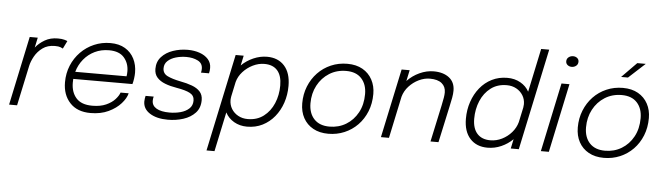

<svg xmlns="http://www.w3.org/2000/svg" viewBox="-56 -1019 5102 1474"><g transform="rotate(5 2495.0 -282.0)"><path d="M29 0 141.5 -531H203.5L187 -453.5Q214.5 -488 257.2 -513.2Q300 -538.5 358 -538.5Q389.5 -538.5 408.5 -533Q427.5 -527.5 432 -524.5L402.5 -464.5Q398 -467.5 383.8 -473.2Q369.5 -479 340.5 -479Q284 -479 246 -451.2Q208 -423.5 186 -384Q164 -344.5 156.5 -309L90.5 0Z M936 -166.5Q926.5 -127.5 890.2 -86.8Q854 -46 794.8 -18Q735.5 10 656.5 10Q554 10 497.8 -50.8Q441.5 -111.5 441.5 -208.5Q441.5 -278 466.2 -337.8Q491 -397.5 535.2 -442.8Q579.5 -488 638 -513.2Q696.5 -538.5 763.5 -538.5Q830.5 -538.5 876.8 -510.8Q923 -483 947 -435.5Q971 -388 971 -328.5Q971 -307.5 967.5 -282.5Q964 -257.5 958.5 -239.5H502.5Q501.5 -225.5 501.5 -210.5Q501.5 -137 541.5 -92Q581.5 -47 665.5 -47Q728 -47 771.5 -66.5Q815 -86 840.2 -114Q865.5 -142 873.5 -166.5ZM757.5 -482.5Q697 -482.5 647.5 -458.5Q598 -434.5 563.2 -392Q528.5 -349.5 513 -295H908.5Q911.5 -313 911.5 -333.5Q911.5 -395.5 874 -439Q836.5 -482.5 757.5 -482.5Z M1253 9.5Q1166.5 9.5 1113.8 -24Q1061 -57.5 1061 -114.5Q1061 -125.5 1063 -138Q1065 -150.5 1067 -158H1129.5Q1125 -143 1125 -126Q1125 -88 1160.2 -67.2Q1195.5 -46.5 1261 -46.5Q1305 -46.5 1345.2 -57.2Q1385.5 -68 1411.2 -91.8Q1437 -115.5 1437 -153.5Q1437 -192 1403.5 -210.2Q1370 -228.5 1298.5 -240.5Q1249 -248.5 1209.5 -263.8Q1170 -279 1147 -304.8Q1124 -330.5 1124 -371.5Q1124 -427 1158 -464.2Q1192 -501.5 1246 -520Q1300 -538.5 1359.5 -538.5Q1409.5 -538.5 1451 -524Q1492.5 -509.5 1517.2 -481.8Q1542 -454 1542 -414.5Q1542 -391 1537 -373H1475Q1477 -380 1478 -386.8Q1479 -393.5 1479 -403Q1479 -445.5 1441.5 -464.2Q1404 -483 1353.5 -483Q1311.5 -483 1273.2 -472Q1235 -461 1210.5 -438.5Q1186 -416 1186 -381.5Q1186 -341.5 1222.8 -323.2Q1259.5 -305 1322.5 -292.5Q1374 -283 1413.8 -268.2Q1453.5 -253.5 1476.2 -228.5Q1499 -203.5 1499 -163Q1499 -102.5 1463.5 -64.5Q1428 -26.5 1371.8 -8.5Q1315.5 9.5 1253 9.5Z M1569.5 218.5 1728.5 -531H1790.5L1774 -454.5Q1814 -493.5 1865.8 -516Q1917.5 -538.5 1970.5 -538.5Q2055.5 -538.5 2104.5 -484Q2153.5 -429.5 2153.5 -329.5Q2153.5 -260.5 2132.8 -199.2Q2112 -138 2073.5 -91Q2035 -44 1981.8 -17.2Q1928.5 9.5 1863 9.5Q1806.5 9.5 1762.2 -16.2Q1718 -42 1695.5 -85.5L1631 218.5ZM1719.5 -183.5Q1719.5 -145.5 1738.2 -115Q1757 -84.5 1789.5 -66.8Q1822 -49 1863 -49Q1935 -49 1985.8 -87.8Q2036.5 -126.5 2063.2 -189.8Q2090 -253 2090 -327Q2090 -403 2055.5 -442.5Q2021 -482 1955 -482Q1910 -482 1866.5 -460.8Q1823 -439.5 1790.5 -403.8Q1758 -368 1746.5 -324.5L1722.5 -211.5Q1721.5 -205 1720.5 -197.2Q1719.5 -189.5 1719.5 -183.5Z M2489 9.5Q2421 9.5 2372 -17.8Q2323 -45 2296.5 -93.5Q2270 -142 2270 -206.5Q2270 -276.5 2294.2 -337Q2318.5 -397.5 2361.8 -442.8Q2405 -488 2463.2 -513.2Q2521.5 -538.5 2589.5 -538.5Q2658 -538.5 2706.8 -510.8Q2755.5 -483 2781.5 -434.5Q2807.5 -386 2807.5 -325Q2807.5 -251 2782.8 -189.8Q2758 -128.5 2714.5 -84Q2671 -39.5 2613.2 -15Q2555.5 9.5 2489 9.5ZM2493.5 -46Q2564 -46 2620.8 -80.2Q2677.5 -114.5 2711 -175.8Q2744.5 -237 2744.5 -318.5Q2744.5 -393 2703.5 -438Q2662.5 -483 2585.5 -483Q2512 -483 2455 -447Q2398 -411 2365.5 -349.8Q2333 -288.5 2333 -212.5Q2333 -135.5 2374.8 -90.8Q2416.5 -46 2493.5 -46Z M2894.5 0 3007.5 -531H3069.5L3051.5 -446.5Q3092 -489 3146 -513.8Q3200 -538.5 3254 -538.5Q3329 -538.5 3373.8 -503.5Q3418.5 -468.5 3418.5 -404Q3418.5 -379.5 3413 -348.8Q3407.5 -318 3398.5 -278.5L3338 0H3276.5L3337.5 -283.5Q3345.5 -321.5 3349.2 -343.8Q3353 -366 3353 -384.5Q3353 -429 3321.8 -454.5Q3290.5 -480 3230.5 -480Q3187.5 -480 3145 -459.5Q3102.5 -439 3070 -403.5Q3037.5 -368 3025 -323L2956.5 0Z M3716 9.5Q3631 9.5 3581.5 -45Q3532 -99.5 3532 -198Q3532 -267 3552.8 -328.5Q3573.5 -390 3611.8 -437.2Q3650 -484.5 3703.5 -511.2Q3757 -538 3822.5 -538Q3879 -538 3923 -513.2Q3967 -488.5 3990 -446L4061 -781.5H4123L3957 0H3895L3910.5 -73Q3872 -35 3821.8 -12.8Q3771.5 9.5 3716 9.5ZM3595.5 -203.5Q3595.5 -129 3631.2 -89Q3667 -49 3732.5 -49Q3779.5 -49 3822.2 -70.2Q3865 -91.5 3896 -127.2Q3927 -163 3939 -207L3963.5 -322Q3966 -337 3966 -347.5Q3966 -385.5 3947.2 -415.8Q3928.5 -446 3896.2 -463.8Q3864 -481.5 3823 -481.5Q3750.5 -481.5 3699.8 -443Q3649 -404.5 3622.2 -341Q3595.5 -277.5 3595.5 -203.5Z M4306 -665Q4287.5 -665 4274.2 -675.8Q4261 -686.5 4261 -704Q4261 -724 4276 -735.8Q4291 -747.5 4310.5 -747.5Q4329 -747.5 4342 -737Q4355 -726.5 4355 -709Q4355 -688.5 4340.2 -676.8Q4325.5 -665 4306 -665ZM4127 0 4239.5 -531H4301L4188.5 0Z M4612.5 9.5Q4544.5 9.5 4495.5 -17.8Q4446.5 -45 4420 -93.5Q4393.5 -142 4393.5 -206.5Q4393.5 -276.5 4417.8 -337Q4442 -397.5 4485.2 -442.8Q4528.5 -488 4586.8 -513.2Q4645 -538.5 4713 -538.5Q4781.5 -538.5 4830.2 -510.8Q4879 -483 4905 -434.5Q4931 -386 4931 -325Q4931 -251 4906.2 -189.8Q4881.5 -128.5 4838 -84Q4794.5 -39.5 4736.8 -15Q4679 9.5 4612.5 9.5ZM4617 -46Q4687.5 -46 4744.2 -80.2Q4801 -114.5 4834.5 -175.8Q4868 -237 4868 -318.5Q4868 -393 4827 -438Q4786 -483 4709 -483Q4635.5 -483 4578.5 -447Q4521.5 -411 4489 -349.8Q4456.5 -288.5 4456.5 -212.5Q4456.5 -135.5 4498.2 -90.8Q4540 -46 4617 -46ZM4691 -621 4805.5 -737.5H4871L4744 -621Z"/></g></svg>

Font: Epilogue Light
Style: Italic
Weight: 300
Italic angle: -12°
Designer: Tyler Finck
Foundry: Etcetera Type Co
Version: Version 2.111; ttfautohint (v1.8.3)